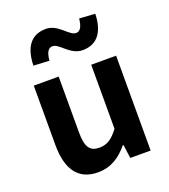

<svg xmlns="http://www.w3.org/2000/svg" viewBox="-151 -942 940 1065"><g transform="rotate(-20 318.5 -409.5)"><path d="M245 14C322 14 376 -23 424 -80H428L439 0H559V-560H412V-182C374 -132 344 -112 298 -112C244 -112 220 -142 220 -229V-560H73V-210C73 -70 125 14 245 14ZM396 -652C481 -652 527 -710 530 -818L437 -824C432 -778 419 -754 394 -754C353 -754 316 -833 243 -833C157 -833 112 -775 109 -665L202 -660C206 -708 220 -730 245 -730C285 -730 323 -652 396 -652Z"/></g></svg>

Font: Source Han Sans Old Style Bold
Style: Regular
Weight: 700
Designer: Ryoko NISHIZUKA (kana & ideographs); Paul D. Hunt (Latin, Greek & Cyrillic); Wenlong ZHANG (bopomofo); Sandoll Communica
Foundry: Adobe Systems Incorporated
Version: Version 1.004;PS 1.004;hotconv 1.0.81;makeotf.lib2.5.63406